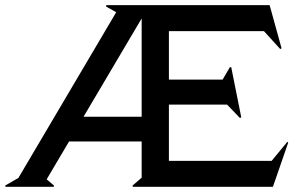

<svg xmlns="http://www.w3.org/2000/svg" viewBox="-26 -720 1171 740"><path d="M1081.1 -172.9 1085 -170.9 1025.9 0H485.8L484.9 -4.9L520 -35.2V-174.8H240.2L153.8 -28.8L182.1 -4.9L181.2 0H-4.9L-5.9 -4.9L44.9 -34.2L421.9 -672.9L382.8 -694.8L383.8 -700.2H1013.2L1059.1 -534.2L1054.2 -530.8L991.2 -600.1H625V-413.1H832L859.9 -460.9H865.2L903.8 -268.1L898.9 -265.1L849.1 -316.9H625V-100.1H1021ZM295.9 -270H520V-648.9Z"/></svg>

Font: Tiffany Gothic CC
Style: Regular
Weight: 400
Designer: indestructible type*
Foundry: Cowboy Collective
Version: Version 1.000